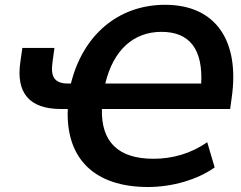

<svg xmlns="http://www.w3.org/2000/svg" viewBox="-20 -749 979 780"><path d="M581.1 10.7C679.7 10.7 781.2 -18.6 852.1 -68.8L821.8 -171.4C755.9 -125 680.2 -104 603.5 -104C460 -104 390.6 -172.9 394 -306.2H915L921.4 -353C954.1 -581.1 858.4 -729.5 650.9 -729.5C459 -729.5 316.4 -605 268.1 -409.7H256.8C203.6 -409.7 184.1 -434.1 193.4 -497.6L201.2 -554.2H70.8L62.5 -496.1C44.9 -372.6 98.1 -306.2 227.5 -306.2H255.4C246.6 -106 362.3 10.7 581.1 10.7ZM636.2 -619.6C749.5 -619.6 804.7 -549.8 797.4 -409.7H407.7C440.9 -547.4 523.4 -619.6 636.2 -619.6Z"/></svg>

Font: Winston SemiBold
Style: Italic
Weight: 600
Italic angle: -8.13011°
Designer: Vernon Adams, Kim Jin-seong, David Berlow, Cristiano Sobral
Foundry: The Winston Project Authors
Version: Version 3.004